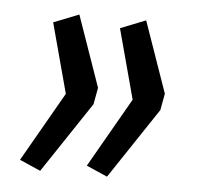

<svg xmlns="http://www.w3.org/2000/svg" viewBox="-37 -488 458 438"><g transform="rotate(5 192.0 -268.5)"><path d="M70 -87 22 -108 113 -267 70 -427 128 -450 185 -287 178 -249ZM223 -87 175 -108 266 -267 223 -427 281 -450 338 -287 331 -249Z"/></g></svg>

Font: Nunito Sans 10pt Condensed
Style: Italic
Weight: 400
Width: 3
Italic angle: -9°
Designer: Vernon Adams
Foundry: Vernon Adams
Version: Version 3.101;gftools[0.9.27]